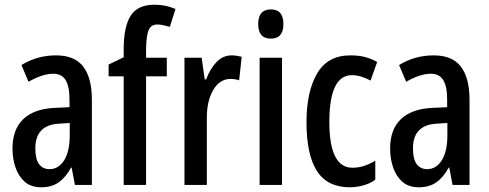

<svg xmlns="http://www.w3.org/2000/svg" viewBox="-20 -851 2075 815"><path d="M218 -616Q297 -616 333.5 -568Q370 -520 370 -428V-66H298L284 -140H282Q259 -98 229 -77Q199 -56 155 -56Q112 -56 85.5 -79Q59 -102 46 -139.5Q33 -177 33 -220Q33 -302 79 -345.5Q125 -389 211 -393L275 -396V-429Q275 -484 258.5 -511Q242 -538 206 -538Q161 -538 101 -504L71 -575Q138 -616 218 -616ZM231 -326Q130 -321 130 -221Q130 -175 146 -154Q162 -133 190 -133Q229 -133 252.5 -171Q276 -209 276 -276V-329Z M688 -527H600V-66H505V-527H441V-577L505 -608V-642Q505 -737 534.5 -784Q564 -831 636 -831Q661 -831 682 -826.5Q703 -822 725 -813L701 -737Q686 -741 673.5 -744Q661 -747 648 -747Q621 -747 611 -723.5Q601 -700 600 -643V-606H688Z M964 -616Q973 -616 983.5 -614.5Q994 -613 1006 -610L995 -510Q987 -513 977.5 -514.5Q968 -516 959 -516Q912 -516 884.5 -468Q857 -420 858 -346V-66H763V-606H836L849 -514H855Q872 -559 899 -587.5Q926 -616 964 -616Z M1130 -811Q1183 -811 1183 -749Q1183 -687 1130 -687Q1076 -687 1076 -749Q1076 -811 1130 -811ZM1177 -606V-66H1082V-606Z M1465 -56Q1370 -56 1325.5 -125Q1281 -194 1281 -332Q1281 -462 1326 -539Q1371 -616 1467 -616Q1504 -616 1531 -608.5Q1558 -601 1581 -588L1553 -509Q1510 -532 1474 -532Q1378 -532 1378 -333Q1378 -139 1476 -139Q1501 -139 1524.5 -146.5Q1548 -154 1573 -169V-88Q1549 -71 1520.5 -63.5Q1492 -56 1465 -56Z M1821 -616Q1900 -616 1936.5 -568Q1973 -520 1973 -428V-66H1901L1887 -140H1885Q1862 -98 1832 -77Q1802 -56 1758 -56Q1715 -56 1688.5 -79Q1662 -102 1649 -139.5Q1636 -177 1636 -220Q1636 -302 1682 -345.5Q1728 -389 1814 -393L1878 -396V-429Q1878 -484 1861.5 -511Q1845 -538 1809 -538Q1764 -538 1704 -504L1674 -575Q1741 -616 1821 -616ZM1834 -326Q1733 -321 1733 -221Q1733 -175 1749 -154Q1765 -133 1793 -133Q1832 -133 1855.5 -171Q1879 -209 1879 -276V-329Z"/></svg>

Font: Noto Sans Malayalam UI ExtraCondensed Medium
Style: Regular
Weight: 500
Width: 2
Designer: Jelle Bosma - Monotype Design Team
Foundry: Monotype Imaging Inc.
Version: Version 2.104; ttfautohint (v1.8.4.7-5d5b)